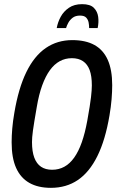

<svg xmlns="http://www.w3.org/2000/svg" viewBox="-20 -892 568 924"><path d="M225 12Q163 12 121 -12Q79 -36 57.5 -84Q36 -132 36 -207Q36 -238 39 -273.5Q42 -309 49 -349Q69 -468 107 -545.5Q145 -623 200.5 -661Q256 -699 328 -699Q392 -699 434.5 -675.5Q477 -652 498.5 -604Q520 -556 520 -482Q520 -451 517 -414.5Q514 -378 507 -337Q487 -218 448.5 -140.5Q410 -63 354.5 -25.5Q299 12 225 12ZM231 -75Q263 -75 289.5 -89.5Q316 -104 337 -133.5Q358 -163 373.5 -207Q389 -251 400 -311Q407 -351 411.5 -378.5Q416 -406 418 -424.5Q420 -443 421 -456.5Q422 -470 422 -481Q422 -526 411.5 -554.5Q401 -583 379.5 -597.5Q358 -612 326 -612Q294 -612 267.5 -597.5Q241 -583 220 -554Q199 -525 183 -481Q167 -437 157 -377Q150 -337 145.5 -309.5Q141 -282 138.5 -263.5Q136 -245 135 -232Q134 -219 134 -208Q134 -163 145 -133.5Q156 -104 177.5 -89.5Q199 -75 231 -75ZM253 -757Q258 -785 272 -811Q286 -837 311.5 -854.5Q337 -872 375 -872Q414 -872 431.5 -854.5Q449 -837 452.5 -811Q456 -785 450 -757H409Q409 -770 406.5 -783.5Q404 -797 395 -807Q386 -817 365 -817Q343 -817 329.5 -806.5Q316 -796 308.5 -782Q301 -768 298 -757Z"/></svg>

Font: Archivo ExtraCondensed Medium
Style: Italic
Weight: 500
Width: 2
Italic angle: -10°
Designer: Hector Gatti
Foundry: Omnibus-Type
Version: Version 2.001